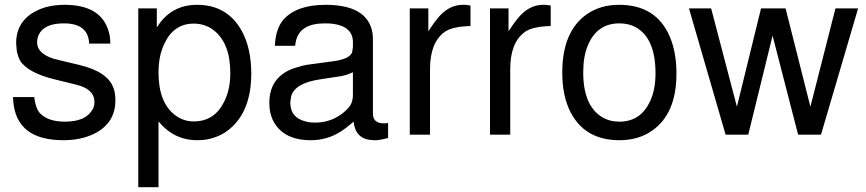

<svg xmlns="http://www.w3.org/2000/svg" viewBox="-20 -559 3596 797"><path d="M350 -378Q347 -462 245 -462Q162 -462 140 -413Q134 -399 134 -383Q134 -338 200 -316L231 -308L311 -289Q430 -260 452 -191Q459 -171 459 -143Q459 -46 369 -3Q315 23 243 23Q48 23 35 -139L34 -156H122Q128 -108 146 -89Q179 -54 250 -54Q333 -54 362 -101Q372 -115 372 -136Q372 -181 318 -201L299 -207H298L291 -209L213 -228Q95 -256 63 -308Q55 -323 50 -345L47 -379Q47 -472 131 -514Q180 -539 248 -539Q393 -539 428 -438Q438 -412 438 -378Z M554 218V-524H631V-445Q689 -539 798 -539Q925 -539 985 -428Q1023 -357 1023 -253Q1023 -99 934 -24Q896 8 843 19Q824 23 799 23Q702 23 638 -55V218ZM784 -461Q701 -461 662 -377Q638 -327 638 -258Q638 -133 707 -81Q741 -55 784 -55Q869 -55 909 -134Q936 -185 936 -255Q936 -382 865 -435Q830 -461 784 -461Z M1591 -49V14Q1563 21 1545 23H1544H1534Q1463 23 1450 -40L1448 -54Q1418 -28 1393 -12Q1337 23 1270 23Q1160 23 1117 -52Q1098 -86 1098 -132Q1098 -234 1190 -272L1201 -276L1235 -286L1254 -290Q1269 -292 1295 -295.5Q1321 -299 1358 -304Q1431 -313 1442 -342V-343V-344L1445 -362V-384Q1445 -448 1364 -460Q1356 -461 1347 -461.5Q1338 -462 1328 -462Q1224 -462 1208 -387L1205 -369H1121Q1124 -440 1157 -478Q1212 -539 1331 -539Q1506 -539 1526 -423Q1527 -417 1527.5 -410.5Q1528 -404 1528 -396V-88Q1528 -47 1573 -47H1575Q1583 -47 1586 -48H1587ZM1445 -259 1435 -255Q1418 -247 1397 -243L1311 -230Q1206 -215 1189 -161L1185 -135V-134Q1185 -69 1252 -54Q1267 -50 1288 -50Q1359 -50 1412 -97Q1425 -108 1433 -120Q1445 -138 1445 -165Z M1681 -524H1758V-429Q1785 -471 1807 -495Q1849 -539 1901 -539H1912L1933 -536V-451Q1861 -449 1830 -429L1826 -427L1824 -425Q1765 -381 1765 -272V0H1681Z M2014 -524H2091V-429Q2118 -471 2140 -495Q2182 -539 2234 -539H2245L2266 -536V-451Q2194 -449 2163 -429L2159 -427L2157 -425Q2098 -381 2098 -272V0H2014Z M2550 -539Q2702 -539 2759 -410Q2788 -344 2788 -254Q2788 -86 2686 -16Q2630 23 2551 23Q2407 23 2347 -96Q2314 -162 2314 -258Q2314 -431 2419 -502Q2474 -539 2550 -539ZM2551 -462Q2458 -462 2420 -370Q2401 -325 2401 -258Q2401 -121 2479 -73Q2510 -54 2551 -54Q2641 -54 2680 -142Q2701 -188 2701 -255Q2701 -400 2619 -446Q2590 -462 2551 -462Z M3388 0H3293L3187 -411L3086 0H2992L2840 -524H2932L3039 -116L3139 -524H3241L3344 -116L3448 -524H3542Z"/></svg>

Font: Ekushey Lal Sabuj Normal
Style: Regular
Weight: 400
Designer: Al Mamun Sumon
Foundry: Al Mamun Sumon
Version: Version 1.0